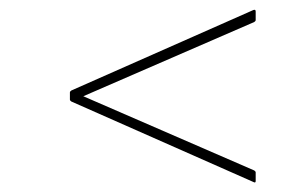

<svg xmlns="http://www.w3.org/2000/svg" viewBox="-20 -503 640 401"><path d="M509 -123 129 -291Q126 -293 126 -295V-310Q126 -312 129 -314L509 -482Q514 -484 514 -479V-461Q514 -459 511 -457L154 -302L511 -147Q514 -145 514 -143V-125Q514 -120 509 -123Z"/></svg>

Font: Sofia Sans Thin
Style: Italic
Weight: 250
Italic angle: -9°
Version: Version 4.100-B